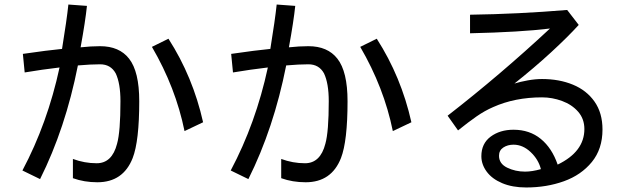

<svg xmlns="http://www.w3.org/2000/svg" viewBox="-20 -717 2800 848"><path d="M302 -15Q353 4 407 4Q475 4 497 -82Q512 -135 512 -270Q512 -349 491 -393Q469 -433 422 -433Q381 -433 324 -428Q269 -150 157 74L79 36Q190 -173 243 -419Q166 -410 89 -397L81 -479Q191 -495 254 -501Q275 -630 282 -697L364 -691Q357 -623 336 -508Q382 -513 422 -513Q507 -513 550 -458Q595 -401 595 -270Q595 -94 566 -19Q524 88 410 88Q352 88 302 70ZM795 -138Q756 -330 651 -510L724 -546Q832 -378 877 -177Z M1222 -15Q1273 4 1327 4Q1395 4 1417 -82Q1432 -135 1432 -270Q1432 -349 1411 -393Q1389 -433 1342 -433Q1301 -433 1244 -428Q1189 -150 1077 74L999 36Q1110 -173 1163 -419Q1086 -410 1009 -397L1001 -479Q1111 -495 1174 -501Q1195 -630 1202 -697L1284 -691Q1277 -623 1256 -508Q1302 -513 1342 -513Q1427 -513 1470 -458Q1515 -401 1515 -270Q1515 -94 1486 -19Q1444 88 1330 88Q1272 88 1222 70ZM1715 -138Q1676 -330 1571 -510L1644 -546Q1752 -378 1797 -177Z M2536 -607Q2488 -554 2413.5 -485.5Q2339 -417 2252 -348Q2278 -356 2311 -362Q2344 -368 2374 -368Q2450 -368 2510.5 -343Q2571 -318 2606 -268Q2641 -218 2641 -145Q2641 -59 2594 -1.5Q2547 56 2470.5 83.5Q2394 111 2304 111Q2243 111 2198 92Q2153 73 2129.5 41Q2106 9 2106 -27Q2106 -83 2147 -113.5Q2188 -144 2248 -144Q2319 -144 2368.5 -103.5Q2418 -63 2443 10Q2561 -47 2561 -147Q2561 -192 2533.5 -223.5Q2506 -255 2462.5 -271Q2419 -287 2374 -287Q2254 -287 2158 -244Q2121 -228 2085 -203Q2049 -178 2003 -141L1957 -206Q2189 -386 2409 -591Q2278 -575 2056 -570V-652Q2269 -655 2485 -673ZM2248 -78Q2222 -78 2203 -65.5Q2184 -53 2184 -29Q2184 6 2220 23.5Q2256 41 2299 41Q2330 41 2369 30Q2358 -13 2323.5 -45.5Q2289 -78 2248 -78Z"/></svg>

Font: LINE Seed Sans KR Regular
Style: Regular
Weight: 400
Designer: LINE VX Design & Sandoll Inc & Dalton Maag Ltd
Foundry: Sandoll Inc.
Version: Version 1.000